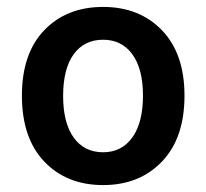

<svg xmlns="http://www.w3.org/2000/svg" viewBox="-20 -530 602 560"><path d="M43.9 -251Q43.9 -374 109.1 -441.9Q174.3 -509.8 280.8 -509.8Q386.7 -509.8 452.4 -441.7Q518.1 -373.5 518.1 -251Q518.1 -127.4 452.4 -58.8Q386.7 9.8 280.8 9.8Q174.3 9.8 109.1 -58.8Q43.9 -127.4 43.9 -251ZM164.1 -250Q164.1 -171.9 194.8 -128.9Q225.6 -85.9 280.8 -85.9Q335 -85.9 366 -129.2Q397 -172.4 397 -251Q397 -329.1 366 -371.6Q335 -414.1 280.8 -414.1Q225.6 -414.1 194.8 -371.6Q164.1 -329.1 164.1 -250Z"/></svg>

Font: LT Hoop SemBd
Style: Regular
Weight: 600
Designer: Daniel Lyons
Foundry: LyonsType
Version: Version 1.000